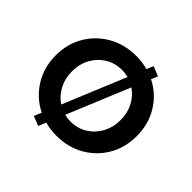

<svg xmlns="http://www.w3.org/2000/svg" viewBox="-140 -674 863 863"><g transform="rotate(45 291.5 -242.5)"><path d="M203.1 36.6 157.2 18.6 171.9 -17.1Q109.4 -47.9 71.8 -107.7Q34.2 -167.5 34.2 -244.1Q34.2 -316.9 67.9 -374.3Q101.6 -431.6 160.2 -464.8Q218.8 -498 292 -498Q312 -498 330.6 -495.6Q349.1 -493.2 366.2 -488.3L379.9 -520.5L425.8 -502L413.1 -470.7Q475.1 -439.9 512 -380.1Q548.8 -320.3 548.8 -244.1Q548.8 -171.9 515.4 -114.3Q481.9 -56.6 423.8 -23.4Q365.7 9.8 292 9.8Q272.5 9.8 253.9 7.3Q235.4 4.9 217.8 0ZM208 -105 331.5 -403.3Q311.5 -408.2 291.5 -408.2Q247.6 -408.2 212.4 -386.7Q177.2 -365.2 157 -328.4Q136.7 -291.5 136.7 -244.6Q136.7 -199.2 156 -162.8Q175.3 -126.5 208 -105ZM291.5 -80.1Q335.9 -80.1 370.8 -101.8Q405.8 -123.5 426 -160.6Q446.3 -197.8 446.3 -244.6Q446.3 -289.6 427.2 -325.4Q408.2 -361.3 376.5 -382.3L253.4 -85Q271.5 -80.1 291.5 -80.1Z"/></g></svg>

Font: Kumbh Sans Medium
Style: Regular
Weight: 500
Version: Version 1.005